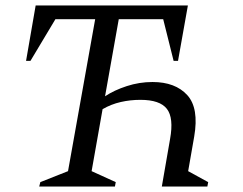

<svg xmlns="http://www.w3.org/2000/svg" viewBox="-20 -680 886 700"><path d="M123 0 127 -16 228 -56 327 -610H182L91 -458H75L110 -660H665L629 -458H613L575 -610H413L363 -329Q396 -351 442 -366Q488 -381 536 -381Q619 -381 662.5 -333.5Q706 -286 688 -182L666 -56L739 -16L736 0H570L600 -173Q614 -250 588.5 -283Q563 -316 492 -316Q455 -316 420 -308Q385 -300 354 -282L314 -56L402 -16L399 0Z"/></svg>

Font: Spectral
Style: Italic
Weight: 400
Italic angle: -10°
Designer: Jean-Baptiste Levee
Foundry: Production Type
Version: Version 2.001